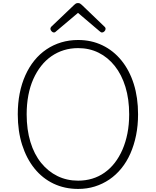

<svg xmlns="http://www.w3.org/2000/svg" viewBox="-20 -1214 1016 1253"><path d="M490 19Q402 19 329.5 -15.5Q257 -50 205 -114.5Q153 -179 124.5 -268.5Q96 -358 96 -468Q96 -541 108.5 -604.5Q121 -668 145.5 -722.5Q170 -777 204.5 -819.5Q239 -862 283.5 -892Q328 -922 380 -937.5Q432 -953 490 -953Q576 -953 648 -918.5Q720 -884 772.5 -819.5Q825 -755 853 -666Q881 -577 881 -468Q881 -395 868 -331Q855 -267 831 -212.5Q807 -158 772 -115Q737 -72 693.5 -42.5Q650 -13 599 3Q548 19 490 19ZM490 -35Q538 -35 581.5 -48Q625 -61 662.5 -87.5Q700 -114 729 -151.5Q758 -189 779 -237Q800 -285 811.5 -343Q823 -401 823 -468Q823 -567 798.5 -647Q774 -727 729 -783.5Q684 -840 623.5 -870Q563 -900 490 -900Q440 -900 396.5 -886.5Q353 -873 315.5 -847Q278 -821 248.5 -783.5Q219 -746 197.5 -698Q176 -650 165 -592Q154 -534 154 -468Q154 -368 178.5 -287.5Q203 -207 248.5 -151Q294 -95 355 -65Q416 -35 490 -35ZM331 -1002Q324 -1002 316.5 -1010Q309 -1018 309 -1026Q309 -1029 310 -1032Q311 -1035 314 -1039L464 -1182Q469 -1187 474.5 -1190.5Q480 -1194 489 -1194Q498 -1194 503 -1190.5Q508 -1187 514 -1182L664 -1038Q667 -1035 668 -1032Q669 -1029 669 -1026Q669 -1017 661.5 -1009.5Q654 -1002 646 -1002Q641 -1002 637.5 -1004.5Q634 -1007 629 -1011L489 -1130L348 -1011Q344 -1007 340.5 -1004.5Q337 -1002 331 -1002Z"/></svg>

Font: Playwrite US Modern ExtraLight
Style: Regular
Weight: 250
Designer: Veronika Burian, José Scaglione
Foundry: TypeTogether
Version: Version 1.003